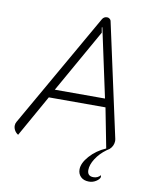

<svg xmlns="http://www.w3.org/2000/svg" viewBox="-97 -783 858 1051"><g transform="rotate(10 332.5 -257.5)"><path d="M573 -50Q573 -37 567.5 -24.5Q562 -12 552 -3Q552 -3 551.5 -2.5Q551 -2 551 -2Q549 0 536 8Q499 35 477.5 69Q456 103 456 132Q456 166 490 166Q514 166 529 148Q531 157 530 160Q526 172 508.5 183Q491 194 470 194Q441 194 424.5 178Q408 162 408 137Q408 102 443.5 62Q479 22 532 -1L489 -222H174L44 9Q31 1 24 -11.5Q17 -24 17 -37Q17 -49 23 -59L386 -694Q395 -709 413 -709Q420 -709 426 -704.5Q432 -700 434 -694L572 -60Q573 -57 573 -50ZM478 -269 396 -651 393 -649 398 -621 199 -269Z"/></g></svg>

Font: K2D Thin
Style: Italic
Weight: 100
Italic angle: -10°
Designer: Katatrad Aksorn Co.,Ltd.
Foundry: Cadson Demak Co.,Ltd.
Version: Version 1.000; ttfautohint (v1.6)